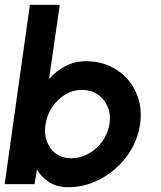

<svg xmlns="http://www.w3.org/2000/svg" viewBox="-30 -770 672 803"><path d="M329.5 -514Q402 -514 457 -478.5Q512 -443 539 -383.2Q566 -323.5 556 -251Q548 -196 521 -148.2Q494 -100.5 452.5 -64.2Q411 -28 360.5 -7.5Q310 13 255.5 13Q208.5 13 176 -7.8Q143.5 -28.5 124.5 -61.5L114.5 0H-10.5L95 -750H220L175 -439.5Q204 -472.5 243.2 -493.2Q282.5 -514 329.5 -514ZM268.5 -108Q306.5 -108 340.5 -127.2Q374.5 -146.5 398 -179Q421.5 -211.5 428 -251Q434 -290.5 420.5 -323Q407 -355.5 378.8 -374.8Q350.5 -394 313 -394Q275 -394 242.8 -374.5Q210.5 -355 188.5 -322.5Q166.5 -290 160.5 -251Q154 -211 166 -178.5Q178 -146 204.5 -127Q231 -108 268.5 -108Z"/></svg>

Font: Urbanist
Style: Bold Italic
Weight: 700
Italic angle: -8°
Designer: Corey Hu
Foundry: Corey Hu
Version: Version 1.330; ttfautohint (v1.8.4.7-5d5b)